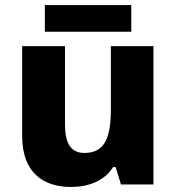

<svg xmlns="http://www.w3.org/2000/svg" viewBox="-20 -732 699 762"><path d="M501 -712H158V-606H501ZM589 -549H420V-300C420 -187 397 -125 315 -125C261 -125 238 -163 238 -238V-549H68V-191C68 -51 148 10 261 10C330 10 394 -13 429 -69H439L460 0H589Z"/></svg>

Font: Noto Sans Lao UI ExtBd
Style: Regular
Weight: 800
Designer: Monotype Design Team
Foundry: Monotype Imaging Inc.
Version: Version 2.000